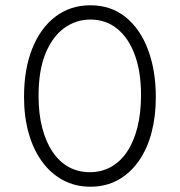

<svg xmlns="http://www.w3.org/2000/svg" viewBox="-20 -693 682 727"><path d="M322 14Q265 14 218.5 -11Q172 -36 139 -81.5Q106 -127 88.5 -189Q71 -251 71 -326Q71 -432 102.5 -510Q134 -588 190.5 -630.5Q247 -673 322 -673Q401 -673 456.5 -627.5Q512 -582 541 -503.5Q570 -425 570 -325Q570 -253 554 -191.5Q538 -130 505.5 -83.5Q473 -37 427 -11.5Q381 14 322 14ZM320 -41Q364 -41 399.5 -60.5Q435 -80 460.5 -117.5Q486 -155 500 -209.5Q514 -264 514 -334Q514 -421 490.5 -485Q467 -549 424 -584Q381 -619 322 -619Q268 -619 223.5 -587Q179 -555 152.5 -491Q126 -427 126 -330Q126 -262 140 -208.5Q154 -155 179.5 -117.5Q205 -80 240.5 -60.5Q276 -41 320 -41Z"/></svg>

Font: Bricolage Grotesque 96pt ExtraBold ExtraLight
Style: Regular
Weight: 250
Version: Version 1.001;gftools[0.9.33.dev8+g029e19f]